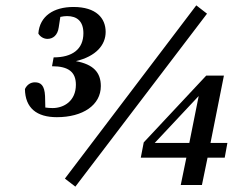

<svg xmlns="http://www.w3.org/2000/svg" viewBox="-20 -678 910 716"><path d="M261 18 752 -627 712 -658 222 -12ZM192 -241C289 -241 356 -286 356 -357C356 -408 328 -438 263 -450C338 -468 374 -510 374 -559C374 -610 339 -652 254 -652C180 -652 128 -618 123 -553C129 -542 142 -533 157 -533C177 -533 195 -546 199 -576L205 -615C214 -617 223 -618 230 -618C267 -618 291 -599 291 -554C291 -494 249 -464 180 -464L174 -431C236 -431 263 -409 263 -362C263 -302 219 -275 176 -275C166 -275 157 -276 149 -277L148 -320C146 -360 132 -371 110 -371C95 -371 81 -363 73 -346C74 -275 117 -241 192 -241ZM818 -90 828 -145H765L815 -396H749L516 -147L505 -90H675L654 12H733L754 -90ZM557 -145 721 -320 686 -145Z"/></svg>

Font: Source Serif Pro Semibold
Style: Italic
Weight: 600
Italic angle: -12°
Designer: Frank Grießhammer
Foundry: Adobe Systems Incorporated
Version: Version 3.001;hotconv 1.0.111;makeotfexe 2.5.65597